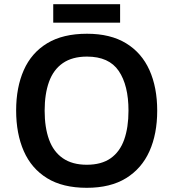

<svg xmlns="http://www.w3.org/2000/svg" viewBox="-20 -886 827 916"><path d="M394 10Q279 10 204.5 -36Q130 -82 93.5 -165Q57 -248 57 -359Q57 -469 93.5 -551.5Q130 -634 205 -679.5Q280 -725 395 -725Q507 -725 581.5 -679.5Q656 -634 693 -551.5Q730 -469 730 -358Q730 -247 693 -164.5Q656 -82 581.5 -36Q507 10 394 10ZM394 -100Q464 -100 508 -131Q552 -162 572.5 -220Q593 -278 593 -358Q593 -479 546.5 -547.5Q500 -616 395 -616Q325 -616 280 -585Q235 -554 214 -496Q193 -438 193 -358Q193 -278 214 -220Q235 -162 280 -131Q325 -100 394 -100ZM553 -866V-778H234V-866Z"/></svg>

Font: Noto Sans Symbols SemiBold
Style: Regular
Weight: 600
Version: Version 2.002